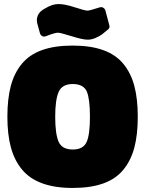

<svg xmlns="http://www.w3.org/2000/svg" viewBox="-20 -906 710 939"><path d="M335.9 13.2Q248.5 13.2 186.8 -9.3Q125 -31.7 87.6 -76.9Q50.3 -122.1 33.2 -185.3Q16.1 -248.5 16.1 -335Q16.1 -421.9 32.7 -485.1Q49.3 -548.3 86.4 -593.5Q123.5 -638.7 185.3 -660.9Q247.1 -683.1 335 -683.1Q422.9 -683.1 484.6 -660.9Q546.4 -638.7 583.5 -593.5Q620.6 -548.3 637.2 -485.1Q653.8 -421.9 653.8 -335Q653.8 -248 637.2 -184.8Q620.6 -121.6 583.7 -76.4Q546.9 -31.2 485.4 -9Q423.8 13.2 335.9 13.2ZM403.8 -211.9Q419.9 -247.6 419.9 -335Q419.9 -420.9 404.8 -458Q388.2 -495.1 335.9 -495.1Q284.2 -495.1 267.1 -457Q250 -418.9 250 -335Q250 -250 267.1 -211.9Q283.7 -174.8 335.9 -174.8Q387.2 -174.8 403.8 -211.9ZM409.2 -711.9Q383.8 -711.9 330.1 -729Q274.9 -746.1 263.2 -746.1Q248.5 -746.1 202.1 -728Q201.2 -728 198.5 -727.5Q195.8 -727.1 194.8 -727.1Q189 -727.1 183.3 -731.4Q177.7 -735.8 175.8 -742.2L162.1 -792Q157.7 -810.1 163.8 -827.1Q169.9 -844.2 185.1 -855Q192.4 -860.8 203.1 -866.2Q236.3 -886.2 266.1 -886.2Q297.4 -886.2 346.2 -870.1Q395 -854 408.2 -854Q418.5 -854 467.8 -870.1Q470.7 -871.1 475.1 -871.1Q481.4 -871.1 487.1 -866.9Q492.7 -862.8 495.1 -856L515.1 -780.8Q518.1 -771.5 508.8 -762.2Q491.2 -747.1 478.8 -737.8Q466.3 -728.5 446.8 -720.2Q427.2 -711.9 409.2 -711.9Z"/></svg>

Font: Don José
Style: Regular
Weight: 900
Designer: Cristian Tournier
Version: Version 1.000